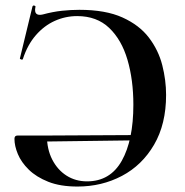

<svg xmlns="http://www.w3.org/2000/svg" viewBox="-20 -672 679 704"><path d="M264 12Q201 12 157 -5.5Q113 -23 85.5 -50Q58 -77 45.5 -107Q33 -137 33 -163Q33 -175 44 -175H152Q152 -125 171.5 -87Q191 -49 224 -28Q257 -7 299 -7Q384 -7 426.5 -82.5Q469 -158 469 -288Q469 -379 447.5 -452.5Q426 -526 380.5 -569.5Q335 -613 263 -613Q220 -613 181 -595.5Q142 -578 111.5 -543Q81 -508 64 -456Q63 -452 57.5 -454Q52 -456 53 -458L99 -648Q101 -653 106 -651.5Q111 -650 110 -647Q106 -628 113.5 -621.5Q121 -615 137 -619Q174 -629 207 -632.5Q240 -636 271 -636Q367 -636 429 -608Q491 -580 526 -534Q561 -488 575 -433Q589 -378 589 -324Q589 -217 545 -141.5Q501 -66 427 -27Q353 12 264 12ZM519 -177 520 -158 140 -153V-175Z"/></svg>

Font: Cormorant
Style: Bold
Weight: 700
Designer: Christian Thalmann (Catharsis Fonts)
Foundry: Catharsis Fonts
Version: Version 4.000